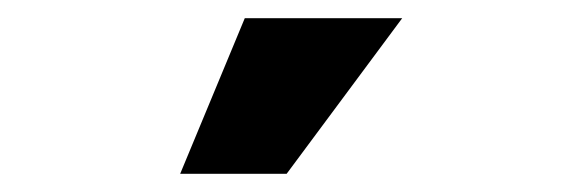

<svg xmlns="http://www.w3.org/2000/svg" viewBox="-20 -780 640 211"><path d="M178 -589 249 -760H422L295 -589Z"/></svg>

Font: Freely
Style: Bold
Weight: 700
Designer: Kris Sowersby
Foundry: Klim Type Foundry
Version: Version 1.006;hotconv 1.0.113;makeotfexe 2.5.65598;200799169